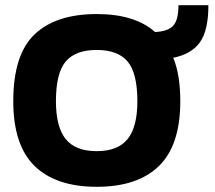

<svg xmlns="http://www.w3.org/2000/svg" viewBox="-20 -708 825 738"><path d="M352 10Q195 10 113 -70Q31 -150 31 -319Q31 -498 113 -576Q195 -654 352 -654Q498 -654 576 -585Q625 -587 645.5 -609Q666 -631 666 -688H781Q781 -591 748.5 -545.5Q716 -500 646 -486Q673 -420 673 -319Q673 -150 591 -70Q509 10 352 10ZM352 -127Q433 -127 470.5 -173.5Q508 -220 508 -319Q508 -427 470.5 -471.5Q433 -516 352 -516Q270 -516 232.5 -471.5Q195 -427 195 -319Q195 -220 232.5 -173.5Q270 -127 352 -127Z"/></svg>

Font: Kanit SemiBold
Style: Regular
Weight: 600
Designer: Katatrad Team
Foundry: CadsonDemak
Version: Version 2.000; ttfautohint (v1.8.3)